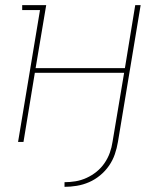

<svg xmlns="http://www.w3.org/2000/svg" viewBox="-20 -550 640 744"><path d="M230 174V156Q251 156 272.5 152.5Q294 149 315 139.5Q336 130 354 115.5Q372 101 385 82Q398 63 405.5 42Q413 21 416 0L461 -268H115L71 0H50L135 -511H66V-530H159L118 -286H464L504 -530H525L437 0Q433 24 425 47.5Q417 71 402.5 92Q388 113 368 129.5Q348 146 325 156Q302 166 277.5 170Q253 174 230 174Z"/></svg>

Font: Iosevka Curly Slab ThEx
Style: Italic
Weight: 100
Width: 7
Italic angle: -9°
Monospace: yes
Designer: Belleve Invis
Foundry: Belleve Invis
Version: Version 11.1.0; ttfautohint (v1.8.3)